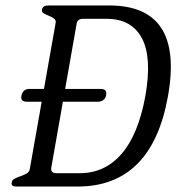

<svg xmlns="http://www.w3.org/2000/svg" viewBox="-20 -684 646 704"><path d="M369 -335Q367 -323 358.5 -317Q350 -311 340 -311H79Q53 -311 59 -335Q65 -358 88 -358H348Q374 -358 369 -335ZM596 -332Q537 0 264 0H39Q20 0 23 -15Q24 -24 34 -29Q44 -34 55.5 -38Q67 -42 77 -47.5Q87 -53 89 -63L184 -600Q186 -610 178 -616Q170 -622 159.5 -626Q149 -630 140.5 -635Q132 -640 134 -649Q137 -664 157 -664H380Q655 -664 596 -332ZM513 -332Q538 -474 500 -544.5Q462 -615 371 -615H284Q264 -615 261 -597L168 -69Q165 -49 187 -49H273Q364 -49 425.5 -119.5Q487 -190 513 -332Z"/></svg>

Font: Jura
Style: Italic
Weight: 400
Designer: Ed Merritt
Foundry: Ten by Twenty
Version: Version 1.007